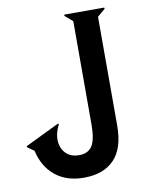

<svg xmlns="http://www.w3.org/2000/svg" viewBox="-82 -761 666 843"><g transform="rotate(-10 251.0 -340.0)"><path d="M1 -160.2 152.8 -233.9 155.8 -230Q138.2 -195.3 138.2 -166Q138.2 -128.9 159.9 -105Q181.6 -81.1 221.2 -81.1Q260.3 -81.1 278.6 -108.9Q296.9 -136.7 296.9 -205.1V-665L262.2 -694.8L263.2 -700.2H440.9L441.9 -694.8L407.2 -665V-180.2Q407.2 -78.6 359.6 -29.3Q312 20 224.1 20Q147 20 96.9 -20.8Q46.9 -61.5 30.8 -133.8L0 -155.8Z"/></g></svg>

Font: Tiffany Gothic CC
Style: Regular
Weight: 400
Designer: indestructible type*
Foundry: Cowboy Collective
Version: Version 1.000